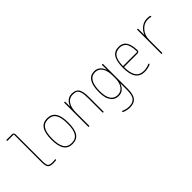

<svg xmlns="http://www.w3.org/2000/svg" viewBox="71 -1678 2857 2857"><g transform="rotate(-45 1500.0 -249.5)"><path d="M99.6 -710Q89.8 -710 89.8 -720.2Q89.8 -730.5 99.6 -730.5H214.8Q229.5 -730.5 239.7 -720.2Q250 -710 250 -695.3V-129.9Q250 -52.7 268.6 -31.2Q287.1 -9.8 345.7 -9.8Q367.2 -9.8 401.4 -13.7Q405.3 -14.6 407.7 -11.7Q410.2 -8.8 410.2 -4.9Q410.2 3.9 400.4 5.9Q364.3 9.8 345.7 9.8Q277.3 9.8 253.9 -18.1Q230.5 -45.9 230.5 -129.9V-705.1Q230.5 -710 224.6 -710Z M871.6 -449.7Q833 -509.8 750 -509.8Q667 -509.8 628.4 -449.7Q589.8 -389.6 589.8 -259.8Q589.8 -129.9 628.4 -69.8Q667 -9.8 750 -9.8Q833 -9.8 871.6 -69.8Q910.2 -129.9 910.2 -259.8Q910.2 -389.6 871.6 -449.7ZM885.7 -56.2Q841.8 9.8 750 9.8Q658.2 9.8 614.3 -56.2Q570.3 -122.1 570.3 -260.3Q570.3 -398.4 614.3 -464.4Q658.2 -530.3 750 -530.3Q841.8 -530.3 885.7 -464.4Q929.7 -398.4 929.7 -260.3Q929.7 -122.1 885.7 -56.2Z M1094.7 -9.8V-509.8Q1094.7 -519.5 1105 -519.5Q1115.2 -519.5 1115.2 -509.8V-415Q1115.2 -414.1 1116.2 -414.1Q1118.2 -414.1 1118.2 -416Q1162.1 -530.3 1269.5 -530.3Q1350.6 -530.3 1382.8 -481.4Q1415 -432.6 1415 -309.6V-9.8Q1415 0 1404.8 0Q1394.5 0 1394.5 -9.8V-309.6Q1394.5 -392.6 1380.4 -437.5Q1366.2 -482.4 1341.3 -496.1Q1316.4 -509.8 1269.5 -509.8Q1196.3 -509.8 1155.8 -451.2Q1115.2 -392.6 1115.2 -290V-9.8Q1115.2 0 1105 0Q1094.7 0 1094.7 -9.8Z M1740.2 -509.8Q1589.8 -509.8 1589.8 -259.8Q1589.8 -146.5 1628.4 -88.4Q1667 -30.3 1740.2 -30.3Q1808.6 -30.3 1849.1 -86.4Q1889.6 -142.6 1889.6 -235.4V-285.2Q1889.6 -391.6 1850.1 -450.7Q1810.5 -509.8 1740.2 -509.8ZM1740.2 -9.8Q1722.7 -9.8 1705.6 -13.2Q1688.5 -16.6 1668.5 -25.9Q1648.4 -35.2 1631.8 -53.7Q1615.2 -72.3 1600.6 -98.1Q1585.9 -124 1578.1 -166Q1570.3 -208 1570.3 -259.8Q1570.3 -529.3 1740.2 -530.3Q1843.8 -530.3 1886.7 -415Q1886.7 -413.1 1888.7 -413.1Q1889.6 -413.1 1889.6 -414.1V-509.8Q1889.6 -519.5 1899.9 -519.5Q1910.2 -519.5 1910.2 -509.8V9.8Q1910.2 126 1868.7 178.2Q1827.1 230.5 1735.4 230.5Q1681.6 230.5 1619.1 205.1Q1610.4 202.1 1610.4 190.4Q1610.4 186.5 1613.8 184.1Q1617.2 181.6 1621.1 183.6Q1679.7 210 1735.4 210Q1773.4 210 1799.3 202.1Q1825.2 194.3 1847.2 172.9Q1869.1 151.4 1879.4 111.3Q1889.6 71.3 1889.6 9.8V-121.1Q1889.6 -122.1 1888.7 -122.1Q1886.7 -122.1 1886.7 -121.1Q1840.8 -9.8 1740.2 -9.8Z M2253.9 -509.8Q2175.8 -509.8 2138.7 -456.5Q2101.6 -403.3 2098.6 -286.1Q2098.6 -280.3 2104.5 -280.3H2392.6Q2398.4 -280.3 2399.4 -285.2Q2398.4 -356.4 2385.7 -403.3Q2373 -450.2 2351.1 -472.2Q2329.1 -494.1 2306.6 -502Q2284.2 -509.8 2253.9 -509.8ZM2268.6 9.8Q2078.1 9.8 2079.1 -259.8Q2079.1 -399.4 2121.1 -464.8Q2163.1 -530.3 2253.9 -530.3Q2335.9 -530.3 2375.5 -473.6Q2415 -417 2418.9 -294.9Q2419.9 -281.2 2409.2 -270.5Q2398.4 -259.8 2383.8 -259.8H2104.5Q2099.6 -259.8 2098.6 -255.9Q2099.6 -129.9 2141.1 -69.8Q2182.6 -9.8 2268.6 -9.8Q2328.1 -9.8 2387.7 -36.1Q2391.6 -38.1 2395.5 -36.1Q2399.4 -34.2 2399.4 -30.3Q2399.4 -19.5 2388.7 -13.7Q2329.1 9.8 2268.6 9.8Z M2629.9 -9.8V-509.8Q2629.9 -519.5 2640.1 -519.5Q2650.4 -519.5 2650.4 -509.8V-385.7Q2650.4 -384.8 2651.4 -384.8Q2652.3 -384.8 2652.3 -385.7Q2679.7 -452.1 2733.4 -491.2Q2787.1 -530.3 2849.6 -530.3Q2879.9 -530.3 2909.2 -524.4Q2919.9 -522.5 2919.9 -509.8Q2919.9 -501 2909.2 -502.9Q2881.8 -509.8 2849.6 -509.8Q2766.6 -509.8 2708.5 -442.4Q2650.4 -375 2650.4 -280.3V-9.8Q2650.4 0 2640.1 0Q2629.9 0 2629.9 -9.8Z"/></g></svg>

Font: Rounded-X Mgen+ 1m thin
Style: Regular
Weight: 100
Designer: [Source Han Sans]
Ryoko NISHIZUKA  (kana & ideographs); Paul D. Hunt (Latin, Greek & Cyrillic); Wenlong ZHANG  (bopomofo
Version: Version 1.059.20150602